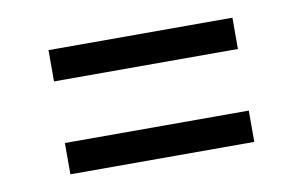

<svg xmlns="http://www.w3.org/2000/svg" viewBox="-42 -581 634 402"><g transform="rotate(-10 275.0 -380.0)"><path d="M79.5 -445.5V-512H470.5V-445.5ZM79.5 -248V-314.5H470.5V-248Z"/></g></svg>

Font: Encode Sans Semi Expanded
Style: Regular
Weight: 400
Width: 6
Designer: Multiple Designers
Foundry: Impallari Type
Version: Version 2.000